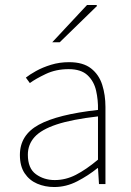

<svg xmlns="http://www.w3.org/2000/svg" viewBox="-20 -740 526 772"><path d="M198 12Q161 12 129.5 -1.5Q98 -15 79 -43.5Q60 -72 60 -117Q60 -197 136 -238.5Q212 -280 374 -298Q375 -337 366.5 -375Q358 -413 332 -437.5Q306 -462 256 -462Q205 -462 164 -442.5Q123 -423 100 -406L84 -428Q99 -440 125 -454.5Q151 -469 185 -479.5Q219 -490 258 -490Q314 -490 346 -465Q378 -440 391 -399Q404 -358 404 -310V0H378L374 -64H372Q335 -34 290.5 -11Q246 12 198 12ZM200 -16Q244 -16 285 -37Q326 -58 374 -98V-272Q269 -260 207.5 -239.5Q146 -219 119 -189Q92 -159 92 -118Q92 -63 124.5 -39.5Q157 -16 200 -16ZM190 -570 330 -720H368L370 -716L220 -570Z"/></svg>

Font: Source Sans 3 VF
Style: Regular
Weight: 200
Designer: Paul D. Hunt
Foundry: Adobe
Version: Version 3.046;hotconv 1.0.118;makeotfexe 2.5.65603